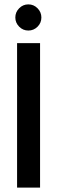

<svg xmlns="http://www.w3.org/2000/svg" viewBox="-20 -857 285 877"><path d="M58 -660H163V0H58ZM109.5 -717.5Q85 -717.5 67.5 -735.2Q50 -753 50 -777Q50 -801.5 67.5 -819.2Q85 -837 109.5 -837Q134 -837 151.5 -819.2Q169 -801.5 169 -777Q169 -752.5 151.5 -735Q134 -717.5 109.5 -717.5Z"/></svg>

Font: League Spartan Medium
Style: Regular
Weight: 500
Foundry: The League of Moveable Type
Version: Version 2.002